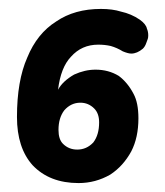

<svg xmlns="http://www.w3.org/2000/svg" viewBox="-20 -494 370 430"><path d="M121 -172Q111 -182 111 -203Q111 -230 124 -247Q139 -264 160 -264Q178 -264 191 -251Q202 -240 202 -220Q202 -192 189 -175Q174 -159 153 -159Q134 -159 121 -172ZM53 -124Q91 -84 156 -84Q194 -84 227 -103Q256 -122 274 -155Q290 -186 290 -229Q290 -264 279 -284Q266 -309 246 -324Q223 -338 194 -338Q170 -338 146 -327Q120 -312 110 -293Q116 -343 139 -367Q163 -394 200 -394Q215 -394 228 -391Q242 -387 255 -379Q267 -374 274 -374Q287 -374 300 -385Q305 -390 307.5 -397.5Q310 -405 311 -407Q312 -410 312 -415Q312 -423 309 -430Q307 -440 293 -450Q274 -463 251 -468Q232 -474 206 -474Q147 -474 106 -446Q63 -419 41 -365Q18 -313 18 -232Q18 -163 53 -124Z"/></svg>

Font: Sangu Suruhee
Style: Regular
Weight: 400
Designer: Hasan Shazil
Foundry: Thaana Type Foundry
Version: Version 1.010